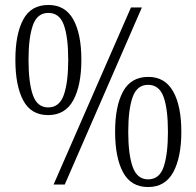

<svg xmlns="http://www.w3.org/2000/svg" viewBox="-20 -744 792 774"><path d="M174 -280Q105 -280 73.5 -339.5Q42 -399 42 -503Q42 -606 73.5 -665Q105 -724 175 -724Q243 -724 275.5 -665.5Q308 -607 308 -503Q308 -400 275.5 -340Q243 -280 174 -280ZM196 0 508 -714H552L241 0ZM174 -311Q220 -311 237.5 -362Q255 -413 255 -503Q255 -594 237.5 -643Q220 -692 175 -692Q130 -692 112.5 -642Q95 -592 95 -503Q95 -411 112.5 -361Q130 -311 174 -311ZM577 10Q508 10 476 -49.5Q444 -109 444 -213Q444 -316 476 -375Q508 -434 578 -434Q645 -434 678 -375.5Q711 -317 711 -213Q711 -110 678.5 -50Q646 10 577 10ZM577 -21Q623 -21 640 -72Q657 -123 657 -213Q657 -304 639.5 -353Q622 -402 577 -402Q532 -402 514.5 -352Q497 -302 497 -213Q497 -121 515 -71Q533 -21 577 -21Z"/></svg>

Font: Noto Serif Bengali Condensed Light
Style: Regular
Weight: 300
Width: 3
Designer: Juan Bruce, Universal Thirst, Indian Type Foundry and the Monotype Design Team.
Foundry: Monotype Imaging Inc.
Version: Version 2.003; ttfautohint (v1.8.4.7-5d5b)